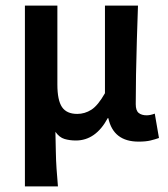

<svg xmlns="http://www.w3.org/2000/svg" viewBox="-20 -495 601 686"><path d="M69 171V-475H185V-193Q185 -137 201.5 -112.5Q218 -88 256 -88Q283 -88 306.5 -103Q330 -118 355 -162V-475H473Q471 -416 469 -352.5Q467 -289 466 -229Q465 -169 465 -123Q465 -100 475.5 -91.5Q486 -83 504 -83Q517 -83 533 -89L548 -2Q534 3 517.5 7Q501 11 475 11Q385 11 367 -73H365Q322 7 251 7Q229 7 210.5 1.5Q192 -4 178 -24Q179 16 179.5 47Q180 78 182 107Q184 136 187 171Z"/></svg>

Font: Narnoor SemiBold
Style: Regular
Weight: 600
Designer: S. Sridhar Murthy
Foundry: SIL International
Version: Version 3.000